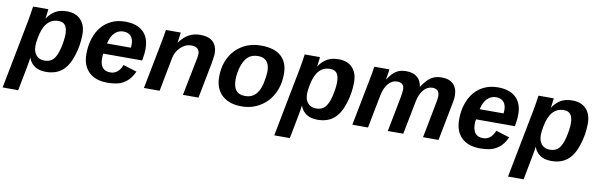

<svg xmlns="http://www.w3.org/2000/svg" viewBox="-71 -996 5177 1663"><g transform="rotate(10 2517.0 -165.0)"><path d="M355 -443Q235 -443 204 -271Q195 -224 195 -196Q195 -144 221 -114Q247 -84 293 -84Q344 -84 372 -115Q400 -146 417 -216Q434 -289 434 -339Q434 -391 415.5 -417Q397 -443 355 -443ZM241 -446Q276 -495 316 -516.5Q356 -538 414 -538Q492 -538 535.5 -492Q579 -446 579 -365Q579 -266 548 -173Q518 -79 463 -34.5Q408 10 323 10Q262 10 224 -15.5Q186 -41 170 -87H169Q166 -56 154 5L115 208H-22L97 -407L106 -460L116 -528H250Q250 -524 249 -515Q248 -506 246 -490Q243 -458 239 -446Z M786 -232Q782 -216 782 -189Q782 -137 804.5 -109.5Q827 -82 872 -82Q944 -82 976 -165L1096 -128Q1078 -89 1055.5 -63Q1033 -37 1005 -20.5Q977 -4 942 3Q907 10 863 10Q758 10 700 -46Q642 -102 642 -204Q642 -280 662.5 -342Q683 -404 720 -447.5Q757 -491 809.5 -514.5Q862 -538 926 -538Q1029 -538 1084 -486Q1139 -434 1139 -337Q1139 -313 1136 -287Q1133 -261 1128 -232ZM1012 -324 1014 -351Q1014 -403 989.5 -427Q965 -451 926 -451Q880 -451 848 -419Q816 -387 802 -324Z M1527 0 1585 -291Q1598 -349 1598 -371Q1598 -434 1523 -434Q1473 -434 1432 -394Q1389 -353 1379 -296L1322 0H1184L1265 -416Q1269 -435 1274 -463Q1279 -491 1284 -528H1415Q1415 -526 1413.5 -516Q1412 -506 1410 -487L1403 -438H1404Q1441 -489 1485 -513.5Q1529 -538 1586 -538Q1661 -538 1698.5 -502Q1736 -466 1736 -399Q1736 -393 1735 -383.5Q1734 -374 1732 -360Q1729 -332 1726 -319L1664 0Z M2357 -327Q2357 -253 2333.5 -191Q2310 -129 2268 -84.5Q2226 -40 2169 -15Q2112 10 2045 10H2039Q1986 10 1943.5 -5Q1901 -20 1871 -47.5Q1841 -75 1825 -115Q1809 -155 1809 -205V-214Q1809 -285 1832 -344.5Q1855 -404 1896 -447Q1937 -490 1993.5 -514Q2050 -538 2118 -538H2122Q2237 -538 2297 -485Q2357 -432 2357 -333ZM2213 -323Q2213 -444 2111 -444Q2056 -444 2023 -414Q1991 -386 1971 -325Q1953 -266 1953 -210Q1953 -84 2054 -84H2060Q2099 -84 2126.5 -101Q2154 -118 2172 -149.5Q2190 -181 2199.5 -225Q2209 -269 2213 -323Z M2744 -443Q2624 -443 2593 -271Q2584 -224 2584 -196Q2584 -144 2610 -114Q2636 -84 2682 -84Q2733 -84 2761 -115Q2789 -146 2806 -216Q2823 -289 2823 -339Q2823 -391 2804.5 -417Q2786 -443 2744 -443ZM2630 -446Q2665 -495 2705 -516.5Q2745 -538 2803 -538Q2881 -538 2924.5 -492Q2968 -446 2968 -365Q2968 -266 2937 -173Q2907 -79 2852 -34.5Q2797 10 2712 10Q2651 10 2613 -15.5Q2575 -41 2559 -87H2558Q2555 -56 2543 5L2504 208H2367L2486 -407L2495 -460L2505 -528H2639Q2639 -524 2638 -515Q2637 -506 2635 -490Q2632 -458 2628 -446Z M3646 -436Q3601 -436 3568.5 -398Q3536 -360 3523 -296L3465 0H3329L3389 -310Q3397 -356 3397 -376Q3397 -436 3335 -436Q3292 -436 3259 -399Q3226 -362 3212 -295L3155 0H3017L3098 -416Q3103 -439 3107.5 -467Q3112 -495 3117 -528H3250Q3250 -526 3248.5 -516.5Q3247 -507 3245 -490Q3240 -456 3236 -438H3238Q3256 -466 3274 -485.5Q3292 -505 3311 -516.5Q3330 -528 3351.5 -533Q3373 -538 3398 -538Q3458 -538 3493.5 -508.5Q3529 -479 3536 -424Q3575 -485 3614.5 -511.5Q3654 -538 3708 -538Q3777 -538 3812.5 -502Q3848 -466 3848 -399Q3848 -383 3845 -363.5Q3842 -344 3837 -319L3775 0H3639L3698 -306Q3707 -349 3707 -374V-376Q3705 -436 3646 -436Z M4064 -232Q4060 -216 4060 -189Q4060 -137 4082.5 -109.5Q4105 -82 4150 -82Q4222 -82 4254 -165L4374 -128Q4356 -89 4333.5 -63Q4311 -37 4283 -20.5Q4255 -4 4220 3Q4185 10 4141 10Q4036 10 3978 -46Q3920 -102 3920 -204Q3920 -280 3940.5 -342Q3961 -404 3998 -447.5Q4035 -491 4087.5 -514.5Q4140 -538 4204 -538Q4307 -538 4362 -486Q4417 -434 4417 -337Q4417 -313 4414 -287Q4411 -261 4406 -232ZM4290 -324 4292 -351Q4292 -403 4267.5 -427Q4243 -451 4204 -451Q4158 -451 4126 -419Q4094 -387 4080 -324Z M4800 -443Q4680 -443 4649 -271Q4640 -224 4640 -196Q4640 -144 4666 -114Q4692 -84 4738 -84Q4789 -84 4817 -115Q4845 -146 4862 -216Q4879 -289 4879 -339Q4879 -391 4860.5 -417Q4842 -443 4800 -443ZM4686 -446Q4721 -495 4761 -516.5Q4801 -538 4859 -538Q4937 -538 4980.5 -492Q5024 -446 5024 -365Q5024 -266 4993 -173Q4963 -79 4908 -34.5Q4853 10 4768 10Q4707 10 4669 -15.5Q4631 -41 4615 -87H4614Q4611 -56 4599 5L4560 208H4423L4542 -407L4551 -460L4561 -528H4695Q4695 -524 4694 -515Q4693 -506 4691 -490Q4688 -458 4684 -446Z"/></g></svg>

Font: Libra Sans Modern
Style: Bold Italic
Weight: 700
Italic angle: -12°
Foundry: Stefan Peev, Context Ltd
Version: Version 1.000